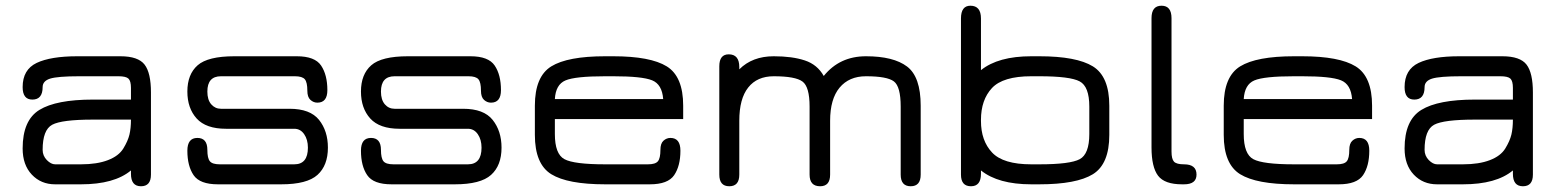

<svg xmlns="http://www.w3.org/2000/svg" viewBox="-20 -648 5478 675"><path d="M306.6 -297.9C220.7 -297.9 158 -285.8 118.7 -261.7C79.3 -237.6 59.6 -192.4 59.6 -126C59.6 -87.6 70.3 -57 91.8 -34.2C113.3 -11.4 140.6 0 173.8 0H264.6C342.8 0 401.4 -16.3 440.4 -48.8V-37.1C440.4 -7.8 452.1 6.8 475.6 6.8C499 6.8 510.7 -6.8 510.7 -34.2V-323.2C510.7 -368.8 503.3 -401.4 488.3 -420.9C473.3 -440.4 445 -450.2 403.3 -450.2H252C189.5 -450.2 141.8 -442.4 108.9 -426.8C76 -411.1 59.6 -382.8 59.6 -341.8C59.6 -312.5 71 -297.9 93.8 -297.9C117.8 -297.9 129.9 -312.5 129.9 -341.8C129.9 -356.1 138.7 -366 156.2 -371.6C173.8 -377.1 208 -379.9 258.8 -379.9H396.5C414.1 -379.9 425.8 -377.1 431.6 -371.6C437.5 -366 440.4 -355.1 440.4 -338.9V-297.9ZM440.4 -227.5C440.4 -207.4 438.6 -189.8 435.1 -174.8C431.5 -159.8 424.3 -143.6 413.6 -126C402.8 -108.4 384.8 -94.7 359.4 -85C334 -75.2 302.4 -70.3 264.6 -70.3H173.8C164.1 -70.3 154.3 -75.4 144.5 -85.4C134.8 -95.5 129.9 -107.4 129.9 -121.1C129.9 -168 141.1 -197.4 163.6 -209.5C186 -221.5 233.7 -227.5 306.6 -227.5Z M746.1 0H968.8C1029.3 0 1071.8 -11.1 1096.2 -33.2C1120.6 -55.3 1132.8 -87.2 1132.8 -128.9C1132.8 -168 1122.4 -200.5 1101.6 -226.6C1080.7 -252.6 1046.2 -265.6 998 -265.6H756.8C743.2 -265.6 731.8 -270.8 722.7 -281.2C713.5 -291.7 709 -306.6 709 -326.2C709 -362 724.9 -379.9 756.8 -379.9H1016.6C1034.2 -379.9 1045.9 -376.3 1051.8 -369.1C1057.6 -362 1060.5 -348.6 1060.5 -329.1C1060.5 -314.1 1064.1 -303.4 1071.3 -296.9C1078.5 -290.4 1086.6 -287.1 1095.7 -287.1C1119.1 -287.1 1130.9 -301.8 1130.9 -331.1C1130.9 -366.9 1123.5 -395.7 1108.9 -417.5C1094.2 -439.3 1065.8 -450.2 1023.4 -450.2H803.7C741.9 -450.2 698.9 -439.6 674.8 -418.5C650.7 -397.3 638.7 -366.5 638.7 -326.2C638.7 -287.1 649.6 -255.5 671.4 -231.4C693.2 -207.4 727.5 -195.3 774.4 -195.3H1014.6C1029 -195.3 1040.5 -189 1049.3 -176.3C1058.1 -163.6 1062.5 -147.8 1062.5 -128.9C1062.5 -89.8 1046.5 -70.3 1014.6 -70.3H752.9C735.4 -70.3 723.6 -73.9 717.8 -81.1C711.9 -88.2 709 -101.6 709 -121.1C709 -149.1 697.3 -163.1 673.8 -163.1C650.4 -163.1 638.7 -148.1 638.7 -118.2C638.7 -82.4 646 -53.7 660.6 -32.2C675.3 -10.7 703.8 0 746.1 0Z M1356.4 0H1579.1C1639.6 0 1682.1 -11.1 1706.5 -33.2C1731 -55.3 1743.2 -87.2 1743.2 -128.9C1743.2 -168 1732.7 -200.5 1711.9 -226.6C1691.1 -252.6 1656.6 -265.6 1608.4 -265.6H1367.2C1353.5 -265.6 1342.1 -270.8 1333 -281.2C1323.9 -291.7 1319.3 -306.6 1319.3 -326.2C1319.3 -362 1335.3 -379.9 1367.2 -379.9H1627C1644.5 -379.9 1656.2 -376.3 1662.1 -369.1C1668 -362 1670.9 -348.6 1670.9 -329.1C1670.9 -314.1 1674.5 -303.4 1681.6 -296.9C1688.8 -290.4 1696.9 -287.1 1706.1 -287.1C1729.5 -287.1 1741.2 -301.8 1741.2 -331.1C1741.2 -366.9 1733.9 -395.7 1719.2 -417.5C1704.6 -439.3 1676.1 -450.2 1633.8 -450.2H1414.1C1352.2 -450.2 1309.2 -439.6 1285.2 -418.5C1261.1 -397.3 1249 -366.5 1249 -326.2C1249 -287.1 1259.9 -255.5 1281.7 -231.4C1303.5 -207.4 1337.9 -195.3 1384.8 -195.3H1625C1639.3 -195.3 1650.9 -189 1659.7 -176.3C1668.5 -163.6 1672.9 -147.8 1672.9 -128.9C1672.9 -89.8 1656.9 -70.3 1625 -70.3H1363.3C1345.7 -70.3 1334 -73.9 1328.1 -81.1C1322.3 -88.2 1319.3 -101.6 1319.3 -121.1C1319.3 -149.1 1307.6 -163.1 1284.2 -163.1C1260.7 -163.1 1249 -148.1 1249 -118.2C1249 -82.4 1256.3 -53.7 1271 -32.2C1285.6 -10.7 1314.1 0 1356.4 0Z M2381.8 -276.4C2381.8 -344.7 2362.6 -390.8 2324.2 -414.6C2285.8 -438.3 2223 -450.2 2135.7 -450.2H2107.4C2019.5 -450.2 1956.4 -438.3 1918 -414.6C1879.6 -390.8 1860.4 -344.7 1860.4 -276.4V-173.8C1860.4 -105.5 1879.6 -59.4 1918 -35.6C1956.4 -11.9 2019.5 0 2107.4 0H2264.6C2307 0 2335.4 -10.7 2350.1 -32.2C2364.7 -53.7 2372.1 -82.4 2372.1 -118.2C2372.1 -148.1 2360.4 -163.1 2336.9 -163.1C2327.8 -163.1 2319.7 -159.8 2312.5 -153.3C2305.3 -146.8 2301.8 -136.1 2301.8 -121.1C2301.8 -101.6 2298.8 -88.2 2293 -81.1C2287.1 -73.9 2275.4 -70.3 2257.8 -70.3H2107.4C2034.5 -70.3 1986.8 -76.3 1964.4 -88.4C1941.9 -100.4 1930.7 -129.9 1930.7 -176.8V-229.5H2381.8ZM2135.7 -379.9C2203.5 -379.9 2249 -375.2 2272.5 -365.7C2295.9 -356.3 2308.9 -334.3 2311.5 -299.8H1930.7C1932.6 -333.7 1945 -355.5 1967.8 -365.2C1990.6 -375 2037.1 -379.9 2107.4 -379.9Z M2700.2 -379.9C2751 -379.9 2784.7 -373.7 2801.3 -361.3C2817.9 -349 2826.2 -319.7 2826.2 -273.4V-34.2C2826.2 -6.8 2838.5 6.8 2863.3 6.8C2886.7 6.8 2898.4 -6.8 2898.4 -34.2V-223.6C2898.4 -274.4 2909.5 -313.2 2931.6 -339.8C2953.8 -366.5 2984.7 -379.9 3024.4 -379.9C3073.9 -379.9 3106.6 -373.9 3122.6 -361.8C3138.5 -349.8 3146.5 -320.3 3146.5 -273.4V-34.2C3146.5 -6.8 3158.2 6.8 3181.6 6.8C3205.1 6.8 3216.8 -6.8 3216.8 -34.2V-276.4C3216.8 -344.1 3200.8 -390 3168.9 -414.1C3137 -438.2 3088.9 -450.2 3024.4 -450.2C2962.6 -450.2 2913.1 -427.1 2876 -380.9C2861 -407.6 2838.9 -425.8 2809.6 -435.5C2780.3 -445.3 2743.8 -450.2 2700.2 -450.2C2650.1 -450.2 2609.7 -434.9 2579.1 -404.3V-412.1C2579.1 -442.1 2566.7 -457 2542 -457C2519.9 -457 2508.8 -443 2508.8 -415V-34.2C2508.8 -6.8 2520.5 6.8 2543.9 6.8C2567.4 6.8 2579.1 -6.8 2579.1 -34.2V-223.6C2579.1 -275.1 2589.5 -314 2610.4 -340.3C2631.2 -366.7 2661.1 -379.9 2700.2 -379.9Z M3428.7 -401.4V-583C3428.7 -613 3416.3 -627.9 3391.6 -627.9C3369.5 -627.9 3358.4 -613 3358.4 -583V-34.2C3358.4 -6.8 3370.1 6.8 3393.6 6.8C3417 6.8 3428.7 -7.8 3428.7 -37.1V-48.8C3469.1 -16.3 3528 0 3605.5 0H3633.8C3721 0 3783.9 -11.9 3822.3 -35.6C3860.7 -59.4 3879.9 -105.5 3879.9 -173.8V-276.4C3879.9 -344.7 3860.7 -390.8 3822.3 -414.6C3783.9 -438.3 3721 -450.2 3633.8 -450.2H3605.5C3528 -450.2 3469.1 -433.9 3428.7 -401.4ZM3605.5 -379.9H3633.8C3706.1 -379.9 3753.4 -373.9 3775.9 -361.8C3798.3 -349.8 3809.6 -320.3 3809.6 -273.4V-176.8C3809.6 -129.9 3798.3 -100.4 3775.9 -88.4C3753.4 -76.3 3706.1 -70.3 3633.8 -70.3H3605.5C3539.7 -70.3 3493.8 -84.1 3467.8 -111.8C3441.7 -139.5 3428.7 -176.4 3428.7 -222.7V-226.6C3428.7 -273.4 3441.6 -310.7 3467.3 -338.4C3493 -366 3539.1 -379.9 3605.5 -379.9Z M4142.6 0C4171.9 0 4186.5 -11.4 4186.5 -34.2C4186.5 -58.3 4171.9 -70.3 4142.6 -70.3C4125 -70.3 4113.3 -73.4 4107.4 -79.6C4101.6 -85.8 4098.6 -97.7 4098.6 -115.2V-584C4098.6 -613.3 4086.9 -627.9 4063.5 -627.9C4040 -627.9 4028.3 -613.3 4028.3 -584V-129.9C4028.3 -83.7 4036 -50.5 4051.3 -30.3C4066.6 -10.1 4094.7 0 4135.7 0Z M4803.7 -276.4C4803.7 -344.7 4784.5 -390.8 4746.1 -414.6C4707.7 -438.3 4644.9 -450.2 4557.6 -450.2H4529.3C4441.4 -450.2 4378.3 -438.3 4339.8 -414.6C4301.4 -390.8 4282.2 -344.7 4282.2 -276.4V-173.8C4282.2 -105.5 4301.4 -59.4 4339.8 -35.6C4378.3 -11.9 4441.4 0 4529.3 0H4686.5C4728.8 0 4757.3 -10.7 4772 -32.2C4786.6 -53.7 4793.9 -82.4 4793.9 -118.2C4793.9 -148.1 4782.2 -163.1 4758.8 -163.1C4749.7 -163.1 4741.5 -159.8 4734.4 -153.3C4727.2 -146.8 4723.6 -136.1 4723.6 -121.1C4723.6 -101.6 4720.7 -88.2 4714.8 -81.1C4709 -73.9 4697.3 -70.3 4679.7 -70.3H4529.3C4456.4 -70.3 4408.7 -76.3 4386.2 -88.4C4363.8 -100.4 4352.5 -129.9 4352.5 -176.8V-229.5H4803.7ZM4557.6 -379.9C4625.3 -379.9 4670.9 -375.2 4694.3 -365.7C4717.8 -356.3 4730.8 -334.3 4733.4 -299.8H4352.5C4354.5 -333.7 4366.9 -355.5 4389.6 -365.2C4412.4 -375 4459 -379.9 4529.3 -379.9Z M5165 -297.9C5079.1 -297.9 5016.4 -285.8 4977.1 -261.7C4937.7 -237.6 4918 -192.4 4918 -126C4918 -87.6 4928.7 -57 4950.2 -34.2C4971.7 -11.4 4999 0 5032.2 0H5123C5201.2 0 5259.8 -16.3 5298.8 -48.8V-37.1C5298.8 -7.8 5310.5 6.8 5334 6.8C5357.4 6.8 5369.1 -6.8 5369.1 -34.2V-323.2C5369.1 -368.8 5361.7 -401.4 5346.7 -420.9C5331.7 -440.4 5303.4 -450.2 5261.7 -450.2H5110.4C5047.9 -450.2 5000.2 -442.4 4967.3 -426.8C4934.4 -411.1 4918 -382.8 4918 -341.8C4918 -312.5 4929.4 -297.9 4952.1 -297.9C4976.2 -297.9 4988.3 -312.5 4988.3 -341.8C4988.3 -356.1 4997.1 -366 5014.6 -371.6C5032.2 -377.1 5066.4 -379.9 5117.2 -379.9H5254.9C5272.5 -379.9 5284.2 -377.1 5290 -371.6C5295.9 -366 5298.8 -355.1 5298.8 -338.9V-297.9ZM5298.8 -227.5C5298.8 -207.4 5297 -189.8 5293.5 -174.8C5289.9 -159.8 5282.7 -143.6 5272 -126C5261.2 -108.4 5243.2 -94.7 5217.8 -85C5192.4 -75.2 5160.8 -70.3 5123 -70.3H5032.2C5022.5 -70.3 5012.7 -75.4 5002.9 -85.4C4993.2 -95.5 4988.3 -107.4 4988.3 -121.1C4988.3 -168 4999.5 -197.4 5022 -209.5C5044.4 -221.5 5092.1 -227.5 5165 -227.5Z"/></svg>

Font: Jura
Style: DemiBold
Weight: 600
Version: Version 2.5.1